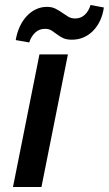

<svg xmlns="http://www.w3.org/2000/svg" viewBox="-20 -749 436 769"><path d="M252 -531 146 0H32L138 -531ZM396 -719Q392 -690 380.8 -666.2Q369.5 -642.5 352.8 -625.5Q336 -608.5 314.5 -599.2Q293 -590 268 -590Q245.5 -590 232 -596.8Q218.5 -603.5 207.8 -611.8Q197 -620 186.5 -626.8Q176 -633.5 160 -633.5Q137 -633.5 121 -618.5Q105 -603.5 97 -579L43 -588.5Q48 -618.5 59.5 -643Q71 -667.5 87.5 -685Q104 -702.5 124.5 -712Q145 -721.5 168 -721.5Q188 -721.5 202.2 -714.2Q216.5 -707 228.8 -698.2Q241 -689.5 253.2 -682.2Q265.5 -675 281.5 -675Q303.5 -675 319.5 -689.8Q335.5 -704.5 342.5 -729Z"/></svg>

Font: Argentum Sans
Style: Italic
Weight: 400
Italic angle: -11.3099°
Designer: Julieta Ulanovsky, Owen Earl, Rasmus Andersson, Cristiano Sobral
Foundry: The Argentum Sans Project Authors
Version: Version 3.131; ttfautohint (v1.8.4.7-5d5b-dirty)